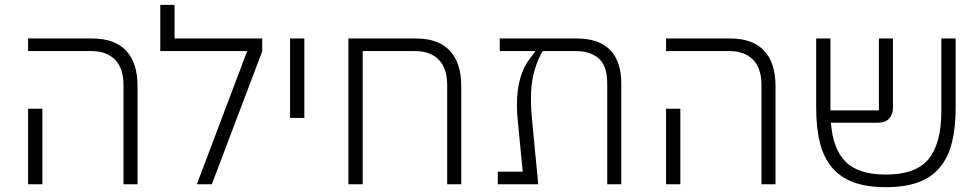

<svg xmlns="http://www.w3.org/2000/svg" viewBox="-20 -761 4046 793"><path d="M490 -410Q490 -479 455 -514.5Q420 -550 358 -550H96V-602H361Q454 -602 501 -551.5Q548 -501 548 -407V0H490ZM96 -312H155V0H96Z M1001 -550H642V-741H701V-602H1063V-549L855 0H793Z M1178 -602H1237V-274H1178Z M1419 -602H1698Q1791 -602 1838 -551.5Q1885 -501 1885 -407V0H1827V-410Q1827 -479 1792 -514.5Q1757 -550 1695 -550H1478V0H1419Z M2036 -52H2139L2119 -257Q2117 -276 2116 -292.5Q2115 -309 2115 -325Q2115 -393 2129.5 -440.5Q2144 -488 2167 -517L2189 -546V-550H2044V-602H2362Q2454 -602 2500 -554.5Q2546 -507 2546 -416V0H2488V-416Q2488 -488 2453.5 -519Q2419 -550 2359 -550H2221L2212 -533Q2195 -500 2184 -456.5Q2173 -413 2173 -351Q2173 -307 2179 -250L2203 0H2036Z M3125 -410Q3125 -479 3090 -514.5Q3055 -550 2993 -550H2731V-602H2996Q3089 -602 3136 -551.5Q3183 -501 3183 -407V0H3125ZM2731 -312H2790V0H2731Z M3639 12Q3560 12 3505.5 -8Q3451 -28 3416.5 -69Q3382 -110 3366.5 -171.5Q3351 -233 3351 -316V-602H3410V-305H3610V-602H3668V-316Q3668 -288 3652 -271Q3636 -254 3605 -254H3412Q3420 -145 3473 -92.5Q3526 -40 3639 -40Q3763 -40 3815.5 -104.5Q3868 -169 3868 -303V-602H3927V-316Q3927 -233 3911.5 -171.5Q3896 -110 3861.5 -69Q3827 -28 3772.5 -8Q3718 12 3639 12Z"/></svg>

Font: IBM Plex Sans Hebrew Light
Style: Regular
Weight: 300
Designer: Mike Abbink, Paul van der Laan, Pieter van Rosmalen, Yanek Iontef
Foundry: Bold Monday
Version: Version 1.2